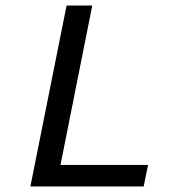

<svg xmlns="http://www.w3.org/2000/svg" viewBox="-20 -675 640 695"><path d="M90 0 221 -655H314L199 -78H516L500 0Z"/></svg>

Font: Source Code Pro ExtraLight Medium
Style: Italic
Weight: 500
Italic angle: -11°
Monospace: yes
Version: Version 1.016;hotconv 1.0.116;makeotfexe 2.5.65601